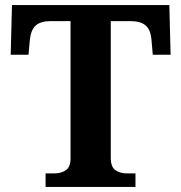

<svg xmlns="http://www.w3.org/2000/svg" viewBox="-20 -734 712 754"><path d="M159 0V-53H193Q220 -53 238.5 -65.5Q257 -78 257 -112V-651H178Q139 -651 120 -633.5Q101 -616 97 -576L92 -519H22L27 -714H645L650 -519H580L575 -576Q572 -616 552.5 -633.5Q533 -651 494 -651H415V-114Q415 -78 433.5 -65.5Q452 -53 478 -53H512V0Z"/></svg>

Font: Noto Serif
Style: Bold
Weight: 700
Designer: Monotype Design Team
Foundry: Monotype Imaging Inc.
Version: Version 2.014